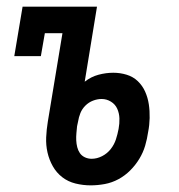

<svg xmlns="http://www.w3.org/2000/svg" viewBox="-20 -550 540 578"><path d="M253 8Q230 8 207.5 2.5Q185 -3 167.5 -16.5Q150 -30 139 -49.5Q128 -69 123 -91Q118 -113 119 -136.5Q120 -160 124 -184L168 -450H115L103 -381H23L48 -530H272L235 -304Q254 -319 276.5 -325Q299 -331 321 -331Q342 -331 361.5 -325Q381 -319 395 -305.5Q409 -292 417 -274Q425 -256 428 -236Q431 -216 430.5 -194.5Q430 -173 426 -153Q423 -132 417 -111.5Q411 -91 399.5 -72Q388 -53 372 -37Q356 -21 336.5 -10.5Q317 0 295.5 4Q274 8 253 8ZM256 -72Q272 -72 287.5 -80Q303 -88 313.5 -101.5Q324 -115 329 -130.5Q334 -146 337 -162Q340 -178 339.5 -193.5Q339 -209 333 -222.5Q327 -236 314 -244Q301 -252 286 -252Q273 -252 260 -247Q247 -242 237 -232Q227 -222 222 -209.5Q217 -197 215 -184L212 -170Q211 -160 210 -149Q209 -138 209.5 -127.5Q210 -117 212.5 -107Q215 -97 220.5 -89Q226 -81 235.5 -76.5Q245 -72 256 -72Z"/></svg>

Font: Iosevka Slab Medium
Style: Italic
Weight: 500
Italic angle: -9°
Monospace: yes
Designer: Belleve Invis
Foundry: Belleve Invis
Version: Version 11.1.0; ttfautohint (v1.8.3)